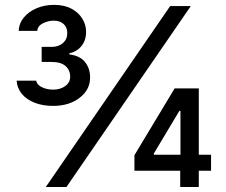

<svg xmlns="http://www.w3.org/2000/svg" viewBox="-20 -752 909 772"><path d="M193.4 -326.2Q151.9 -326.2 119.4 -338.9Q86.9 -351.6 67.9 -374.5Q48.8 -397.5 46.9 -427.7H125.5Q127.9 -411.6 147.9 -401.6Q168 -391.6 193.4 -391.6Q222.7 -391.6 242.4 -406Q262.2 -420.4 262.2 -443.8Q262.2 -469.7 243.7 -486.3Q225.1 -502.9 187.5 -502.9H147.5V-563.5H187.5Q215.8 -563.5 233.2 -578.9Q250.5 -594.2 250.5 -619.1Q250.5 -642.1 235.8 -655.5Q221.2 -668.9 196.3 -668.9Q173.3 -668.9 152.3 -658.2Q131.3 -647.5 129.9 -627.9H55.2Q56.6 -658.7 76.2 -682.1Q95.7 -705.6 127.4 -719Q159.2 -732.4 197.3 -732.4Q238.8 -732.4 267.3 -717Q295.9 -701.7 311 -677Q326.2 -652.3 326.2 -624Q326.2 -590.3 307.9 -567.4Q289.6 -544.4 258.8 -537.6V-533.2Q300.8 -528.3 321.5 -502.9Q342.3 -477.5 342.3 -439.9Q342.3 -391.1 300 -358.6Q257.8 -326.2 193.4 -326.2ZM164.1 0 664.1 -727.5H747.1L247.1 0ZM520.5 -65.4V-127.9L682.1 -396.5H732.9V-306.2H701.2L598.6 -134.8V-129.9H828.6V-65.4ZM704.6 0V-84L705.6 -112.3V-396.5H779.3V0Z"/></svg>

Font: Inter 17pt
Style: Regular
Weight: 400
Version: Version 4.001;git-66647c0bb